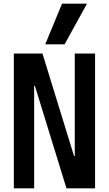

<svg xmlns="http://www.w3.org/2000/svg" viewBox="-20 -1020 590 1040"><path d="M55 0V-730H210L381 -175H385V-730H495V0H340L169 -555H165V0ZM330 -780H225L316 -1000H451Z"/></svg>

Font: M PLUS Code Latin SemiExpanded Medium
Style: Regular
Weight: 500
Width: 6
Designer: Coji Morishita
Foundry: UNDERFOREST DESIGN
Version: Version 1.002; ttfautohint (v1.8.3)